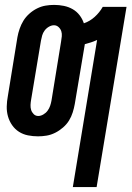

<svg xmlns="http://www.w3.org/2000/svg" viewBox="-20 -548 540 783"><path d="M277 215 376 -385Q363 -379 350.5 -375Q338 -371 326 -368L285 -124Q282 -107 276.5 -89.5Q271 -72 261.5 -56.5Q252 -41 237 -28Q222 -15 205 -6.5Q188 2 170.5 5Q153 8 135 8Q114 8 94 4Q74 0 57.5 -10.5Q41 -21 29.5 -37.5Q18 -54 12.5 -73.5Q7 -93 7.5 -114Q8 -135 12 -156L51 -396Q54 -413 60 -430.5Q66 -448 75.5 -463.5Q85 -479 99.5 -492Q114 -505 131 -513.5Q148 -522 165.5 -525Q183 -528 201 -528Q221 -528 240.5 -524Q260 -520 276.5 -510.5Q293 -501 304.5 -486Q316 -471 322 -453Q346 -461 366 -479Q386 -497 399 -520H496L374 215ZM136 -75Q146 -75 156.5 -81Q167 -87 174 -96.5Q181 -106 184.5 -116.5Q188 -127 190 -138L229 -378Q231 -389 232 -400Q233 -411 230 -420.5Q227 -430 219 -437.5Q211 -445 200 -445Q190 -445 179.5 -439Q169 -433 162 -423.5Q155 -414 152 -403.5Q149 -393 147 -382L107 -142Q105 -131 104.5 -120Q104 -109 107 -99.5Q110 -90 117.5 -82.5Q125 -75 136 -75Z"/></svg>

Font: Iosevka Term Curly Oblique
Style: Bold
Weight: 700
Italic angle: -9°
Designer: Belleve Invis
Foundry: Belleve Invis
Version: Version 32.3.0